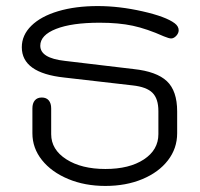

<svg xmlns="http://www.w3.org/2000/svg" viewBox="-20 -604 661 634"><path d="M87 -164V-246Q87 -263 95 -272.5Q103 -282 118 -282Q133 -282 141 -272.5Q149 -263 149 -246V-161Q149 -110 199 -78Q249 -46 328 -46Q407 -46 455 -77.5Q503 -109 503 -161V-237Q503 -278 483.5 -297.5Q464 -317 418 -322L192 -348Q52 -363 52 -448Q52 -488 83.5 -519Q115 -550 172 -567Q229 -584 303 -584Q374 -584 451 -566.5Q528 -549 557 -527Q570 -517 570 -504Q570 -496 564 -488Q555 -477 545 -477Q538 -477 521 -484Q465 -509 418.5 -519Q372 -529 309 -529Q217 -529 165 -508.5Q113 -488 113 -453Q113 -412 194 -403L421 -376Q497 -368 531 -336Q565 -304 565 -236V-164Q565 -114 534.5 -74.5Q504 -35 450 -12.5Q396 10 328 10Q260 10 205 -13Q150 -36 118.5 -75.5Q87 -115 87 -164Z"/></svg>

Font: Kodchasan Light
Style: Regular
Weight: 300
Version: Version 1.000; ttfautohint (v1.6)